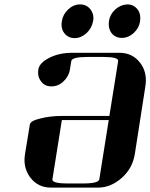

<svg xmlns="http://www.w3.org/2000/svg" viewBox="-20 -856 686 876"><path d="M91.8 -126.5Q91.8 -137.7 94.2 -153.8L116.2 -288.1Q119.1 -304.7 162.1 -314.9Q207 -327.1 265.1 -327.1H479L519 -577.1Q522 -596.2 451.2 -596.2H378.9Q308.1 -596.2 305.2 -577.1L298.8 -538.1Q294.4 -507.8 269 -483.9Q245.6 -461.9 214.8 -461.9Q184.1 -461.9 168 -483.9Q153.8 -501 153.8 -524.4Q153.8 -528.3 154.8 -538.1Q158.7 -568.8 206.1 -592.8Q250.5 -615.2 311 -615.2H524.9Q584 -615.2 619.1 -569.8Q645.5 -535.6 645.5 -489.7Q645.5 -478 643.1 -460.9L595.2 -153.8Q585 -88.4 536.1 -44.9Q485.8 0 426.8 0H212.9Q153.8 0 119.1 -44.9Q91.8 -80.6 91.8 -126.5ZM219.2 -38.1Q216.3 -19 288.1 -19H359.9Q430.2 -19 433.1 -38.1L476.1 -308.1H262.2ZM260.7 -744.6Q260.7 -746.6 261 -749Q261.2 -751.5 261.7 -754.4Q262.2 -757.3 262.2 -758.8Q266.6 -790 291 -813Q315.4 -835.9 345.2 -835.9Q374.5 -835.9 392.1 -814Q406.2 -795.9 406.2 -773.9Q406.2 -767.1 404.8 -759.8Q398.9 -727.5 375 -705.1Q349.1 -682.1 320.8 -682.1Q291.5 -682.1 273.9 -704.1Q260.7 -720.2 260.7 -744.6ZM476.1 -746.6Q476.1 -751 477.1 -759.8Q481.4 -790 505.9 -813Q530.3 -834.5 560.1 -835.9Q589.4 -835.9 606.9 -814Q620.1 -797.9 620.1 -773.4Q620.1 -768.6 619.1 -758.8Q614.7 -728.5 589.8 -705.1Q564.9 -683.1 536.1 -683.1Q506.3 -683.1 488.8 -705.1Q476.1 -722.2 476.1 -746.6Z"/></svg>

Font: Hjet
Style: Italic
Weight: 400
Designer: T. Christopher White
Version: Version 1.2